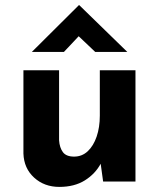

<svg xmlns="http://www.w3.org/2000/svg" viewBox="-20 -713 624 754"><path d="M213 21Q154 21 114 -15.5Q74 -52 72 -110V-437H212V-162Q214 -133 227 -115.5Q240 -98 271 -98Q302 -98 324.5 -119Q347 -140 359.5 -176.5Q372 -213 372 -259V-437H512V0H385L374 -80L376 -71Q354 -30 313 -4.5Q272 21 213 21ZM354 -509 276 -583 310 -593 231 -509H105L290 -693H291L480 -509Z"/></svg>

Font: Reem Kufi
Style: Regular
Weight: 400
Designer: Khaled Hosny
Version: Version 1.6